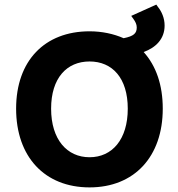

<svg xmlns="http://www.w3.org/2000/svg" viewBox="-20 -802 774 834"><path d="M202 -330C202 -463 270 -535 369 -535C468 -535 535 -463 535 -330C535 -196 467 -119 369 -119C271 -119 202 -196 202 -330ZM560 -719C568 -708 574 -696 574 -683C574 -657 561 -645 517 -636C474 -655 423 -666 369 -666C174 -666 50 -538 50 -330C50 -121 174 12 369 12C563 12 687 -121 687 -330C687 -433 658 -516 604 -576C656 -595 695 -632 695 -691C695 -724 682 -752 666 -772L659 -782L550 -733Z"/></svg>

Font: Falling Sky
Style: Bd+
Weight: 400
Designer: Paul D. Hunt
Foundry: Adobe Systems Incorporated
Version: Version 1.02